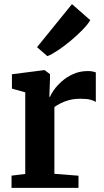

<svg xmlns="http://www.w3.org/2000/svg" viewBox="-20 -907 504 927"><path d="M35.7 0V-59L101.9 -67.2V-461.1L37.6 -479.2V-548.5L192.8 -568.4H195.6L221.4 -548.8V-527L218.3 -439.5H221.4Q225.9 -452.1 240.4 -472.7Q254.9 -493.2 278.4 -514.3Q302 -535.3 333.7 -549.6Q365.3 -563.9 403.7 -563.9Q417.8 -563.9 427.4 -561.9Q436.9 -559.9 442.6 -557.7V-414.4Q433.1 -421.6 415.6 -425.9Q398 -430.2 368.8 -430.2Q336.8 -430.2 312.4 -423.4Q288.1 -416.6 270.9 -407.4Q253.8 -398.3 242.6 -390.4V-67.8L359 -58.7V0ZM209.9 -636.3H208.2L158.8 -679.3L327.5 -887.1L415.8 -809.7Q403.8 -789 378.4 -762.9Q353 -736.8 322 -710.9Q291 -685 261.1 -664.9Q231.1 -644.8 209.9 -636.3Z"/></svg>

Font: Merriweather 7pt Light
Style: Regular
Weight: 300
Designer: Eben Sorkin
Foundry: Eben Sorkin
Version: Version 2.200;gftools[0.9.31]